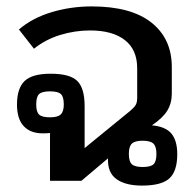

<svg xmlns="http://www.w3.org/2000/svg" viewBox="-20 -564 609 599"><path d="M317 -70 234 0H136V-149Q127 -148 113 -148Q75 -148 54 -170.5Q33 -193 33 -238Q33 -288 56.5 -311Q80 -334 138 -334Q198 -334 221 -311.5Q244 -289 244 -233V-102L386 -218Q398 -228 403 -236Q408 -244 408 -259V-351Q408 -409 369.5 -439Q331 -469 261 -469Q214 -469 168 -455Q122 -441 86 -412L39 -472Q81 -508 141 -526Q201 -544 266 -544Q389 -544 452.5 -493.5Q516 -443 516 -355V-272Q516 -242 502 -219Q488 -196 454 -173Q497 -169 515 -147Q533 -125 533 -83Q533 -30 508.5 -7.5Q484 15 423 15Q371 15 343 -5.5Q315 -26 317 -70ZM179 -238Q179 -262 170 -270.5Q161 -279 136 -279Q111 -279 102 -270.5Q93 -262 93 -238Q93 -215 102 -206.5Q111 -198 136 -198Q160 -198 169.5 -207Q179 -216 179 -238ZM468 -84Q468 -107 458.5 -116Q449 -125 425 -125Q401 -125 391.5 -116Q382 -107 382 -84Q382 -60 391.5 -51.5Q401 -43 425 -43Q450 -43 459 -51.5Q468 -60 468 -84Z"/></svg>

Font: Pridi
Style: Regular
Weight: 400
Designer: Katatrad Team
Foundry: CadsonDemak
Version: Version 1.001